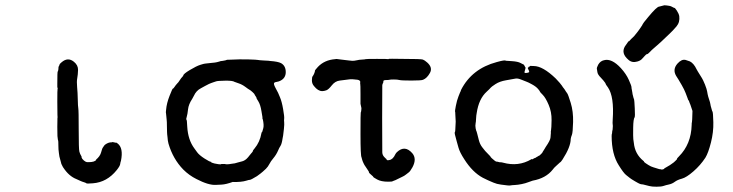

<svg xmlns="http://www.w3.org/2000/svg" viewBox="-20 -669 2775 727"><path d="M219 -35 212 -49V-50L205 -76Q205 -77 203 -89.5Q201 -102 201 -119Q201 -136 200 -137.5Q199 -139 198.5 -145.5Q198 -152 197.5 -154Q197 -156 197 -188.5Q197 -221 197.5 -221.5Q198 -222 198 -225Q198 -233 197.5 -234Q197 -235 197 -283.5Q197 -332 198 -332.5Q199 -333 198 -337L197 -338Q197 -337 197 -352Q197 -397 198.5 -398Q200 -399 201 -406.5Q202 -414 201.5 -414.5Q201 -415 203.5 -419.5Q206 -424 205.5 -425Q205 -426 213 -433Q237 -454 260 -435Q276 -422 275.5 -404Q275 -386 272.5 -373Q270 -360 272 -339.5Q274 -319 274.5 -292.5Q275 -266 276.5 -258.5Q278 -251 278 -177.5Q278 -104 280.5 -95Q283 -86 286.5 -80.5Q290 -75 289 -74Q288 -73 292 -67Q304 -53 315 -55H316Q338 -55 345 -64H343Q359 -77 363 -92.5Q367 -108 370 -111Q375 -119 377.5 -121Q380 -123 384.5 -125.5Q389 -128 390 -128Q391 -128 393.5 -129Q396 -130 401 -130Q406 -130 405 -131H407Q414 -130 416.5 -129Q419 -128 419 -129Q420 -130 425 -126Q448 -109 438 -60Q436 -55 435 -47.5Q434 -40 422 -25Q385 21 332 25Q309 27 307 25Q305 23 298 21Q291 19 284.5 16Q278 13 269 9Q241 -2 220 -34Q219 -36 219 -35Z M657 -360 666 -373Q666 -373 670 -377.5Q674 -382 674 -383Q674 -389 699 -404Q724 -419 738.5 -423.5Q753 -428 755.5 -428Q758 -428 764 -429Q770 -430 782.5 -431Q795 -432 801 -433.5Q807 -435 810.5 -436Q814 -437 815 -437.5Q816 -438 818.5 -438Q821 -438 823 -438.5Q825 -439 831 -440Q837 -441 837.5 -442Q838 -443 852 -443Q889 -445 921 -444Q953 -443 956.5 -442Q960 -441 978 -440Q996 -439 996.5 -439Q997 -439 1004 -438Q1032 -436 1044 -430Q1062 -420 1062 -396Q1062 -373 1041 -363Q1035 -360 1028 -359Q1021 -358 1019 -356Q1014 -353 1023.5 -335.5Q1033 -318 1033 -317.5Q1033 -317 1040 -301Q1047 -285 1052 -256Q1057 -227 1056 -220Q1055 -213 1056 -206.5Q1057 -200 1055 -180.5Q1053 -161 1052 -155.5Q1051 -150 1050 -145Q1047 -124 1042 -116.5Q1037 -109 1033 -99Q1026 -83 1015.5 -70.5Q1005 -58 1000 -48Q995 -38 987 -30Q979 -22 975 -19Q971 -16 966.5 -12Q962 -8 953 -2Q930 12 926 12Q922 12 913 15Q894 21 861 20Q836 29 819.5 30Q803 31 798 31Q770 33 724 9Q696 -5 674 -27Q635 -67 618 -125Q615 -137 615.5 -137Q616 -137 614.5 -147.5Q613 -158 613 -160.5Q613 -163 612.5 -169Q612 -175 612 -192Q612 -209 611 -216Q610 -223 609.5 -231.5Q609 -240 608.5 -241Q608 -242 608 -244Q608 -246 609 -254Q611 -278 622 -306Q633 -334 634.5 -333.5Q636 -333 639 -337.5Q642 -342 643 -343Q644 -344 645.5 -346.5Q647 -349 652 -354Q657 -359 657 -360ZM922 -77 931 -88Q931 -88 934.5 -92Q938 -96 937.5 -97.5Q937 -99 944 -107Q964 -131 970 -165Q971 -169 972 -169Q973 -169 974 -173.5Q975 -178 977 -184Q980 -195 975 -218H974Q974 -227 972.5 -233Q971 -239 970 -248Q966 -273 958 -285.5Q950 -298 951 -298.5Q952 -299 948 -304.5Q944 -310 944 -311.5Q944 -313 936.5 -320Q929 -327 925 -329Q921 -331 909 -340Q897 -349 883.5 -353.5Q870 -358 868 -359Q861 -364 832.5 -363.5Q804 -363 798.5 -361Q793 -359 788 -357.5Q783 -356 779.5 -354.5Q776 -353 771 -351Q766 -349 756.5 -343.5Q747 -338 741 -335Q723 -326 714 -306Q713 -303 708 -295Q694 -274 692 -255Q690 -236 687 -226.5Q684 -217 686 -216Q688 -215 689 -189Q692 -139 716 -107Q719 -103 726.5 -92.5Q734 -82 754 -69Q774 -56 780 -56V-55Q777 -54 792 -50Q809 -46 819 -47Q816 -48 815.5 -48Q815 -48 826 -48H836Q836 -48 833.5 -47.5Q831 -47 833 -47Q835 -47 841 -47Q847 -47 854.5 -48.5Q862 -50 865 -50Q868 -50 872.5 -51.5Q877 -53 879.5 -53.5Q882 -54 887 -55.5Q892 -57 896.5 -58Q901 -59 906 -62Q911 -65 914 -68Q922 -76 922 -77Z M1452 -446Q1451 -447 1507 -446Q1574 -446 1581 -443.5Q1588 -441 1598 -432Q1619 -413 1608 -393Q1597 -373 1582 -367Q1576 -364 1538 -364Q1500 -364 1492.5 -366Q1485 -368 1471.5 -368Q1458 -368 1455 -367Q1452 -366 1444 -366Q1436 -366 1433.5 -364.5Q1431 -363 1431.5 -360Q1432 -357 1431.5 -357Q1431 -357 1431 -356.5Q1431 -356 1429.5 -353Q1428 -350 1427.5 -346Q1427 -342 1427 -222Q1427 -102 1427.5 -92Q1428 -82 1434.5 -75Q1441 -68 1443 -67L1444 -65V-64Q1447 -61 1454 -63Q1468 -65 1477 -85Q1479 -89 1483 -93Q1513 -121 1541 -89Q1559 -68 1542 -36Q1533 -20 1528 -16.5Q1523 -13 1517 -8Q1511 -3 1502 1Q1493 5 1484.5 9.5Q1476 14 1472 15Q1468 16 1467 17Q1466 19 1450 19Q1423 19 1408 10.5Q1393 2 1393 1Q1393 0 1393 -0.5Q1393 -1 1389 -4Q1377 -14 1377 -16.5Q1377 -19 1376 -20Q1375 -21 1373.5 -24Q1372 -27 1365.5 -36Q1359 -45 1356.5 -51Q1354 -57 1353 -59Q1352 -61 1351 -65.5Q1350 -70 1349 -73Q1345 -79 1345 -161Q1345 -243 1346 -243Q1347 -243 1348 -252Q1349 -261 1348 -262L1345 -276Q1345 -276 1345 -313Q1345 -350 1344 -352Q1343 -354 1344 -357Q1345 -360 1342.5 -363Q1340 -366 1334 -367Q1312 -370 1302.5 -368.5Q1293 -367 1287 -366.5Q1281 -366 1279 -365.5Q1277 -365 1267 -364Q1249 -362 1236.5 -346Q1224 -330 1215.5 -327Q1207 -324 1200 -324Q1184 -324 1169 -343Q1161 -352 1161 -364.5Q1161 -377 1164 -380.5Q1167 -384 1170 -391.5Q1173 -399 1172.5 -401Q1172 -403 1184 -416Q1209 -442 1249 -445Q1255 -446 1256 -445.5Q1257 -445 1271.5 -443.5Q1286 -442 1301 -440Q1316 -438 1321 -439Q1326 -440 1332.5 -441Q1339 -442 1340 -442.5Q1341 -443 1352 -443.5Q1363 -444 1364.5 -445Q1366 -446 1407.5 -446Q1449 -446 1451 -445Z M1861 -434Q1893 -443 1895 -439Q1895 -439 1918 -437.5Q1941 -436 1951 -430.5Q1961 -425 1962.5 -425Q1964 -425 1963 -424.5Q1962 -424 1964 -423L1965 -422Q1965 -422 1965.5 -420.5Q1966 -419 1966.5 -419Q1967 -419 1967.5 -417Q1968 -415 1969.5 -414Q1971 -413 1968 -404Q1965 -395 1966.5 -393.5Q1968 -392 1975 -393Q1982 -394 1983.5 -396Q1985 -398 1978 -412Q1981 -412 1981 -412.5Q1981 -413 1980 -416Q1986 -414 1984 -417Q1984 -418 1985 -418Q1986 -418 1986.5 -418Q1987 -418 1987 -419Q1987 -420 1988 -419.5Q1989 -419 2001 -419Q2035 -419 2084 -372Q2103 -352 2107 -345.5Q2111 -339 2112 -338Q2113 -337 2114.5 -335Q2116 -333 2118.5 -329.5Q2121 -326 2122.5 -323Q2124 -320 2127.5 -316Q2131 -312 2141 -279.5Q2151 -247 2150 -207Q2149 -167 2145.5 -158.5Q2142 -150 2141 -143Q2141 -113 2110 -65Q2103 -55 2102 -55Q2101 -55 2096.5 -50.5Q2092 -46 2085 -40Q2078 -34 2073 -27Q2047 6 1997 15Q1990 17 1980 21Q1970 25 1955.5 28Q1941 31 1929.5 31.5Q1918 32 1913.5 33Q1909 34 1901 33Q1893 32 1877 30Q1861 28 1848.5 22.5Q1836 17 1831 15Q1826 13 1824.5 12Q1823 11 1808 4Q1769 -17 1738 -66Q1721 -92 1716 -110Q1711 -128 1709 -135Q1700 -166 1702 -168Q1704 -170 1704 -179Q1704 -188 1705 -198.5Q1706 -209 1705 -218Q1704 -227 1704 -236.5Q1704 -246 1703 -246.5Q1702 -247 1706 -268Q1710 -289 1716 -304Q1722 -319 1722 -319L1724 -323Q1724 -324 1726 -329Q1767 -409 1861 -434ZM1896 -365Q1872 -361 1856 -350.5Q1840 -340 1837.5 -336.5Q1835 -333 1823 -322Q1793 -295 1785 -241Q1784 -233 1783.5 -231.5Q1783 -230 1782.5 -218Q1782 -206 1781 -203Q1779 -193 1781 -183Q1783 -173 1783.5 -173Q1784 -173 1784.5 -171.5Q1785 -170 1787 -162.5Q1789 -155 1793 -139Q1797 -123 1805.5 -112Q1814 -101 1817 -97.5Q1820 -94 1829 -85Q1838 -76 1837.5 -75.5Q1837 -75 1842 -70Q1856 -57 1860 -57Q1864 -57 1868.5 -55.5Q1873 -54 1875.5 -54.5Q1878 -55 1885 -53Q1943 -37 1992 -66Q1994 -67 1994 -67Q1994 -64 1999 -67.5Q2004 -71 2005 -70.5Q2006 -70 2009 -72.5Q2012 -75 2013 -75Q2014 -75 2016 -76.5Q2018 -78 2018 -78Q2018 -78 2020 -79Q2022 -80 2022.5 -80Q2023 -80 2028.5 -85.5Q2034 -91 2034 -92Q2034 -93 2035.5 -95Q2037 -97 2037.5 -98Q2038 -99 2040 -102Q2042 -105 2042.5 -106Q2043 -107 2046 -112Q2064 -138 2064.5 -148.5Q2065 -159 2065.5 -161.5Q2066 -164 2066 -166.5Q2066 -169 2065.5 -169Q2065 -169 2066.5 -176Q2068 -183 2068.5 -214Q2069 -245 2057.5 -272Q2046 -299 2035 -310Q2024 -321 2024.5 -322Q2025 -323 2017.5 -332Q2010 -341 1994.5 -349.5Q1979 -358 1974 -359.5Q1969 -361 1955 -367Q1941 -373 1932.5 -371.5Q1924 -370 1918 -369Q1912 -368 1910 -367.5Q1908 -367 1896 -365Z M2602 -249Q2592 -280 2591 -280Q2588 -290 2587 -289.5Q2586 -289 2586 -289.5Q2586 -290 2585.5 -291.5Q2585 -293 2583 -298.5Q2581 -304 2576 -317Q2571 -330 2561.5 -346.5Q2552 -363 2549.5 -367Q2547 -371 2540 -382Q2526 -406 2545 -428Q2561 -446 2576 -442Q2579 -441 2585 -439Q2600 -436 2612 -417Q2616 -409 2618.5 -405Q2621 -401 2622.5 -398Q2624 -395 2631.5 -383.5Q2639 -372 2642.5 -364.5Q2646 -357 2649.5 -348.5Q2653 -340 2655 -333Q2657 -326 2657.5 -323Q2658 -320 2659.5 -312Q2661 -304 2665 -292.5Q2669 -281 2670 -274Q2671 -267 2672.5 -263Q2674 -259 2675 -254Q2676 -249 2678 -246Q2680 -243 2681 -206Q2682 -169 2672 -129.5Q2662 -90 2651 -72Q2632 -43 2605.5 -20Q2579 3 2562 7.5Q2545 12 2535 19.5Q2525 27 2513 29.5Q2501 32 2492.5 35Q2484 38 2466 38Q2448 38 2439 35.5Q2430 33 2423 31.5Q2416 30 2415 29.5Q2414 29 2411 29Q2408 29 2403.5 27.5Q2399 26 2384.5 17.5Q2370 9 2365 5Q2360 1 2350.5 -6.5Q2341 -14 2323 -43Q2296 -85 2296 -154Q2296 -161 2296.5 -161Q2297 -161 2297.5 -164Q2298 -167 2298 -170.5Q2298 -174 2298.5 -174Q2299 -174 2299.5 -177Q2300 -180 2300 -184Q2301 -192 2300.5 -192Q2300 -192 2300 -197.5Q2300 -203 2299.5 -203.5Q2299 -204 2300 -216Q2306 -303 2282 -338Q2273 -350 2273 -352Q2273 -354 2269.5 -358Q2266 -362 2264.5 -364.5Q2263 -367 2255 -375Q2243 -387 2242 -396Q2241 -405 2240 -408.5Q2239 -412 2245 -424Q2253 -438 2267 -441Q2296 -449 2331 -411Q2351 -389 2361 -366.5Q2371 -344 2371 -339.5Q2371 -335 2372.5 -329Q2374 -323 2374.5 -317.5Q2375 -312 2376.5 -307.5Q2378 -303 2378.5 -299.5Q2379 -296 2380 -296V-295Q2380 -294 2381 -292Q2382 -290 2383.5 -259Q2385 -228 2383 -225Q2378 -219 2377.5 -185Q2377 -151 2378 -142Q2379 -133 2380 -128Q2384 -86 2416 -60Q2419 -58 2418.5 -57Q2418 -56 2421.5 -53.5Q2425 -51 2425.5 -50.5Q2426 -50 2435.5 -44Q2445 -38 2454 -35.5Q2463 -33 2468.5 -31Q2474 -29 2475 -29Q2476 -29 2477.5 -28.5Q2479 -28 2481.5 -28Q2484 -28 2484 -27H2488Q2489 -27 2489 -27.5Q2489 -28 2490 -28Q2495 -28 2495 -31L2497 -32Q2497 -33 2498 -33Q2499 -33 2500 -34Q2501 -35 2508.5 -39Q2516 -43 2517 -44Q2518 -45 2519 -45.5Q2520 -46 2520.5 -46.5Q2521 -47 2524 -49L2531 -54Q2537 -59 2537 -59.5Q2537 -60 2540.5 -63Q2544 -66 2543.5 -67.5Q2543 -69 2551 -77Q2597 -123 2599 -196Q2599 -206 2600 -206Q2601 -208 2602 -249ZM2476 -644Q2494 -649 2495.5 -649Q2497 -649 2503 -648.5Q2509 -648 2510.5 -647.5Q2512 -647 2516 -646.5Q2520 -646 2526 -642.5Q2532 -639 2534 -639Q2536 -639 2543 -628.5Q2550 -618 2552 -608Q2555 -585 2541.5 -569Q2528 -553 2514 -540Q2500 -527 2494 -521Q2488 -515 2483.5 -511Q2479 -507 2469.5 -498.5Q2460 -490 2454 -485Q2448 -480 2440.5 -472Q2433 -464 2430 -464Q2427 -464 2421.5 -457.5Q2416 -451 2410 -445Q2404 -439 2393 -436Q2373 -430 2359 -443Q2331 -467 2346 -493L2360 -513Q2361 -511 2365 -516Q2369 -521 2369.5 -521Q2370 -521 2381 -532Q2392 -545 2395 -549.5Q2398 -554 2400.5 -557Q2403 -560 2404 -562Q2405 -564 2409 -569.5Q2413 -575 2413.5 -577.5Q2414 -580 2434 -604Q2467 -644 2476 -644Z"/></svg>

Font: TT2020 Style E
Style: Regular
Weight: 400
Version: Version 00.2